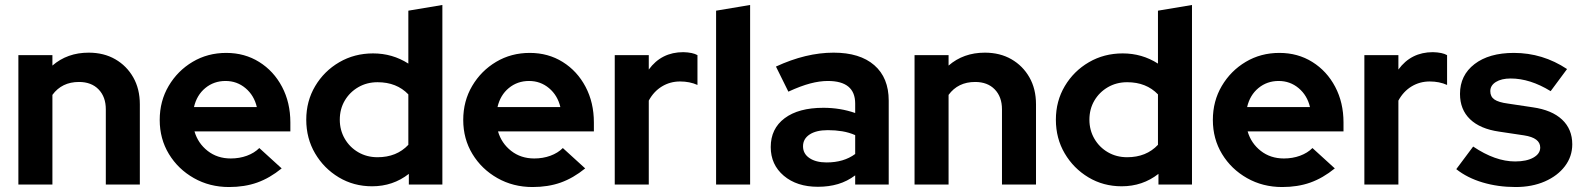

<svg xmlns="http://www.w3.org/2000/svg" viewBox="-20 -743 6364 773"><path d="M54 0V-521H191V-479Q251 -531 337 -531Q398 -531 444 -504.5Q490 -478 516.5 -431.5Q543 -385 543 -323V0H406V-303Q406 -353 377 -383Q348 -413 298 -413Q229 -413 191 -361V0Z M902 10Q824 10 760.5 -26Q697 -62 660 -123Q623 -184 623 -260Q623 -336 659 -397Q695 -458 755.5 -494Q816 -530 891 -530Q965 -530 1023.5 -493.5Q1082 -457 1115.5 -393.5Q1149 -330 1149 -250V-214H763Q777 -166 816 -135.5Q855 -105 909 -105Q944 -105 974 -116Q1004 -127 1024 -147L1114 -65Q1066 -26 1015.5 -8Q965 10 902 10ZM761 -312H1014Q1003 -359 968.5 -388Q934 -417 888 -417Q841 -417 806.5 -388.5Q772 -360 761 -312Z M1478 7Q1404 7 1344 -29Q1284 -65 1248.5 -125.5Q1213 -186 1213 -261Q1213 -336 1249 -396.5Q1285 -457 1346 -492.5Q1407 -528 1482 -528Q1560 -528 1624 -487V-700L1761 -723V0H1626V-43Q1562 7 1478 7ZM1500 -110Q1577 -110 1624 -160V-363Q1577 -412 1500 -412Q1457 -412 1422.5 -392Q1388 -372 1368 -338Q1348 -304 1348 -261Q1348 -219 1368 -184.5Q1388 -150 1422.5 -130Q1457 -110 1500 -110Z M2124 10Q2046 10 1982.5 -26Q1919 -62 1882 -123Q1845 -184 1845 -260Q1845 -336 1881 -397Q1917 -458 1977.5 -494Q2038 -530 2113 -530Q2187 -530 2245.5 -493.5Q2304 -457 2337.5 -393.5Q2371 -330 2371 -250V-214H1985Q1999 -166 2038 -135.5Q2077 -105 2131 -105Q2166 -105 2196 -116Q2226 -127 2246 -147L2336 -65Q2288 -26 2237.5 -8Q2187 10 2124 10ZM1983 -312H2236Q2225 -359 2190.5 -388Q2156 -417 2110 -417Q2063 -417 2028.5 -388.5Q1994 -360 1983 -312Z M2455 0V-521H2592V-463Q2643 -533 2731 -533Q2769 -532 2788 -521V-401Q2757 -415 2718 -415Q2678 -415 2645 -395Q2612 -375 2592 -338V0Z M2863 0V-700L3000 -723V0Z M3273 9Q3188 9 3135.5 -35.5Q3083 -80 3083 -151Q3083 -225 3139 -267Q3195 -309 3295 -309Q3363 -309 3423 -288V-326Q3423 -417 3313 -417Q3280 -417 3242 -407Q3204 -397 3154 -374L3104 -475Q3225 -531 3336 -531Q3442 -531 3500 -480.5Q3558 -430 3558 -338V0H3423V-37Q3391 -13 3354 -2Q3317 9 3273 9ZM3213 -154Q3213 -124 3239 -106.5Q3265 -89 3308 -89Q3377 -89 3423 -123V-199Q3398 -210 3370.5 -214.5Q3343 -219 3313 -219Q3266 -219 3239.5 -201.5Q3213 -184 3213 -154Z M3662 0V-521H3799V-479Q3859 -531 3945 -531Q4006 -531 4052 -504.5Q4098 -478 4124.5 -431.5Q4151 -385 4151 -323V0H4014V-303Q4014 -353 3985 -383Q3956 -413 3906 -413Q3837 -413 3799 -361V0Z M4496 7Q4422 7 4362 -29Q4302 -65 4266.5 -125.5Q4231 -186 4231 -261Q4231 -336 4267 -396.5Q4303 -457 4364 -492.5Q4425 -528 4500 -528Q4578 -528 4642 -487V-700L4779 -723V0H4644V-43Q4580 7 4496 7ZM4518 -110Q4595 -110 4642 -160V-363Q4595 -412 4518 -412Q4475 -412 4440.5 -392Q4406 -372 4386 -338Q4366 -304 4366 -261Q4366 -219 4386 -184.5Q4406 -150 4440.5 -130Q4475 -110 4518 -110Z M5142 10Q5064 10 5000.5 -26Q4937 -62 4900 -123Q4863 -184 4863 -260Q4863 -336 4899 -397Q4935 -458 4995.5 -494Q5056 -530 5131 -530Q5205 -530 5263.5 -493.5Q5322 -457 5355.5 -393.5Q5389 -330 5389 -250V-214H5003Q5017 -166 5056 -135.5Q5095 -105 5149 -105Q5184 -105 5214 -116Q5244 -127 5264 -147L5354 -65Q5306 -26 5255.5 -8Q5205 10 5142 10ZM5001 -312H5254Q5243 -359 5208.5 -388Q5174 -417 5128 -417Q5081 -417 5046.5 -388.5Q5012 -360 5001 -312Z M5473 0V-521H5610V-463Q5661 -533 5749 -533Q5787 -532 5806 -521V-401Q5775 -415 5736 -415Q5696 -415 5663 -395Q5630 -375 5610 -338V0Z M6082 10Q6011 10 5949 -8.5Q5887 -27 5843 -62L5911 -153Q6000 -93 6080 -93Q6126 -93 6153.5 -108.5Q6181 -124 6181 -149Q6181 -188 6116 -198L6016 -213Q5939 -224 5898.5 -263Q5858 -302 5858 -365Q5858 -440 5916.5 -485Q5975 -530 6075 -530Q6191 -530 6289 -465L6223 -376Q6140 -427 6062 -427Q6025 -427 6002.5 -413Q5980 -399 5980 -376Q5980 -354 5996.5 -342.5Q6013 -331 6051 -326L6151 -311Q6228 -300 6269 -261.5Q6310 -223 6310 -162Q6310 -113 6280.5 -74Q6251 -35 6199.5 -12.5Q6148 10 6082 10Z"/></svg>

Font: Red Hat Display
Style: Bold
Weight: 700
Designer: Pentagram, MCKL
Foundry: Pentagram, MCKL
Version: Version 1.023; ttfautohint (v1.8.3)